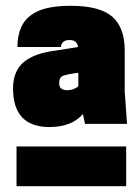

<svg xmlns="http://www.w3.org/2000/svg" viewBox="-20 -814 480 662"><path d="M151 -376Q25 -376 25 -509Q25 -569 62 -600Q99 -631 175 -640L249 -652Q246 -676 220 -676Q203 -676 196.5 -668Q190 -660 190 -652H40Q40 -694 56 -726Q72 -758 112 -776Q152 -794 224 -794Q324 -794 367 -756.5Q410 -719 410 -640V-499L418 -387H273L266 -421Q227 -376 151 -376ZM415 -172H37V-309H415ZM212 -503Q233 -503 250 -516V-563Q210 -558 197 -552.5Q184 -547 184 -527Q184 -503 212 -503Z"/></svg>

Font: Tanohe Sans ExtraBold
Style: Regular
Weight: 800
Designer: Village Type and Design LLC & Cristiano Sobral
Foundry: Cooper Hewitt Smithsonian Design Museum
Version: Version 1.00;September 29, 2021;FontCreator 13.0.0.2655 64-b